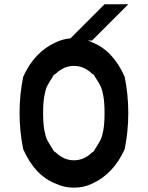

<svg xmlns="http://www.w3.org/2000/svg" viewBox="-20 -853 682 883"><path d="M403.3 -8.3Q365.8 10 320 10Q274.2 10 236.7 -8.3Q140.8 -45 86.7 -166.7Q70 -248.3 70 -333.3Q70 -418.3 86.7 -500Q138.3 -614.2 236.7 -658.3Q267.5 -673.3 304.2 -676.7Q424.2 -795.8 460.8 -833.3H570L403.3 -666.7H383.3Q394.2 -663.3 403.3 -658.3Q499.2 -621.7 553.3 -500Q570 -418.3 570 -333.3Q570 -248.3 553.3 -166.7Q501.7 -52.5 403.3 -8.3ZM403.3 -151.7Q413.3 -156.7 416.7 -166.7Q436.7 -197.5 443.3 -211.7Q450 -225.8 455.4 -255.4Q460.8 -285 460.8 -333.3Q460.8 -381.7 455.4 -411.2Q450 -440.8 443.3 -455Q436.7 -469.2 416.7 -500Q413.3 -509.2 403.3 -514.2Q365.8 -550 320 -550Q274.2 -550 236.7 -514.2Q225 -508.3 222.5 -500Q202.5 -469.2 195.8 -455Q189.2 -440.8 183.8 -411.2Q178.3 -381.7 178.3 -333.3Q178.3 -285 183.8 -255.4Q189.2 -225.8 195.8 -211.7Q202.5 -197.5 222.5 -166.7Q225.8 -157.5 236.7 -151.7Q274.2 -115.8 320 -115.8Q365.8 -115.8 403.3 -151.7Z"/></svg>

Font: 0xA000
Style: Bold
Weight: 700
Version: Version 0.1